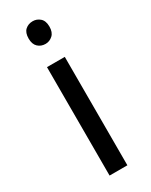

<svg xmlns="http://www.w3.org/2000/svg" viewBox="-194 -779 647 822"><g transform="rotate(-30 129.0 -368.5)"><path d="M173 -536V0H85V-536ZM130 -737Q150 -737 165.5 -723.5Q181 -710 181 -681Q181 -653 165.5 -639Q150 -625 130 -625Q108 -625 93 -639Q78 -653 78 -681Q78 -710 93 -723.5Q108 -737 130 -737Z"/></g></svg>

Font: malayalam25
Style: Book
Weight: 400
Designer: Jelle Bosma - Monotype Design Team
Foundry: Monotype Imaging Inc.
Version: Version 2.003